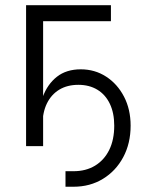

<svg xmlns="http://www.w3.org/2000/svg" viewBox="-20 -561 573 737"><path d="M231.4 155.8V96.2H262.2Q309.6 96.2 344.7 75Q379.9 53.7 399.2 14.6Q418.5 -24.4 418.5 -78.6Q418.5 -127.4 401.6 -162.6Q384.8 -197.8 353.8 -216.6Q322.8 -235.4 280.8 -235.4Q238.3 -235.4 207.5 -216.8Q176.8 -198.2 159.9 -163.6Q143.1 -128.9 143.1 -80.6H126.5Q126.5 -140.6 144.3 -189.2Q162.1 -237.8 198.5 -266.4Q234.9 -294.9 290 -294.9Q344.2 -294.9 387.5 -266.8Q430.7 -238.8 456.1 -189.9Q481.4 -141.1 481.4 -78.6Q481.4 -10.7 453.1 42.2Q424.8 95.2 375.2 125.5Q325.7 155.8 262.2 155.8ZM405.8 -541V-479.5H145.5V0H80.1V-541Z"/></svg>

Font: Inter 17pt Light
Style: Regular
Weight: 300
Version: Version 4.001;git-66647c0bb